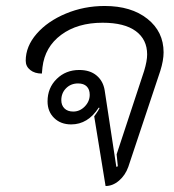

<svg xmlns="http://www.w3.org/2000/svg" viewBox="-20 -613 583 642"><path d="M295 -224Q297 -227 302.5 -234.5Q308 -242 313 -252L310 -253Q274 -197 218 -197Q183 -197 161 -218.5Q139 -240 139 -274Q139 -319 169.5 -349Q200 -379 245 -379Q281 -379 303 -360.5Q325 -342 330 -311L369 -55L374 -57L370 -97L462 -376Q472 -409 472 -431Q472 -481 434 -509Q396 -537 323 -537Q239 -537 184.5 -496.5Q130 -456 122 -388L120 -367Q96 -367 81 -379Q66 -391 66 -410Q66 -458 102.5 -500Q139 -542 200 -567.5Q261 -593 330 -593Q419 -593 473 -550Q527 -507 527 -438Q527 -411 516 -376L409 -55Q399 -27 378 -9Q357 9 333 9ZM280 -296Q280 -314 270 -324Q260 -334 241 -334Q217 -334 201 -318Q185 -302 185 -278Q185 -261 195.5 -250.5Q206 -240 225 -240Q247 -240 263.5 -257Q280 -274 280 -296Z"/></svg>

Font: K2D ExtraLight
Style: Italic
Weight: 275
Italic angle: -10°
Designer: Katatrad Aksorn Co.,Ltd.
Foundry: Cadson Demak Co.,Ltd.
Version: Version 1.000; ttfautohint (v1.6)